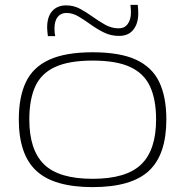

<svg xmlns="http://www.w3.org/2000/svg" viewBox="-20 -756 758 786"><path d="M57 -267Q57 -359 86 -420Q115 -481 181.5 -511.5Q248 -542 359 -542Q471 -542 537 -511.5Q603 -481 632 -420Q661 -359 661 -267Q661 -123 589.5 -56.5Q518 10 359 10Q201 10 129 -56.5Q57 -123 57 -267ZM100 -267Q100 -142 160.5 -83Q221 -24 359 -24Q497 -24 558 -83Q619 -142 619 -267Q619 -348 594.5 -401.5Q570 -455 513.5 -481.5Q457 -508 359 -508Q262 -508 205 -481.5Q148 -455 124 -401.5Q100 -348 100 -267ZM176 -608Q175 -617 174 -626.5Q173 -636 173 -643Q173 -688 194 -711Q215 -734 251 -734Q282 -734 308.5 -719.5Q335 -705 360 -687Q385 -669 411 -654.5Q437 -640 466 -640Q490 -640 503 -658Q516 -676 516 -705Q516 -712 515.5 -720Q515 -728 514 -736H544Q545 -727 545.5 -717.5Q546 -708 546 -701Q546 -660 526 -634.5Q506 -609 467 -609Q434 -609 405.5 -623Q377 -637 351.5 -655.5Q326 -674 301.5 -688.5Q277 -703 252 -703Q229 -703 216 -686.5Q203 -670 203 -639Q203 -622 206 -608Z"/></svg>

Font: Georama Extended ExtraLight
Style: Regular
Weight: 200
Width: 7
Designer: Jean-Baptiste Levee
Foundry: Production Type
Version: Version 1.000